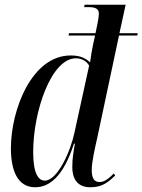

<svg xmlns="http://www.w3.org/2000/svg" viewBox="-20 -780 601 810"><path d="M128 10C186 10 246 -31 292 -174H296C290 -138 285 -112 285 -76C285 -19 312 10 361 10C409 10 435 -9 466 -40L460 -48C442 -30 422 -12 401 -12C378 -12 367 -26 367 -64C367 -96 381 -158 390 -197L482 -630H559L561 -640H484L510 -760H337L335 -750H353C389 -750 397 -739 397 -722C397 -713 395 -699 392 -684L383 -640H271L269 -630H381L372 -589C369 -574 363 -541 360 -517C339 -536 317 -546 278 -546C114 -546 26 -317 26 -154C26 -65 52 10 128 10ZM169 -18C142 -18 120 -48 120 -138C120 -312 197 -534 300 -534C324 -534 345 -523 356 -503L294 -220C278 -143 223 -18 169 -18Z"/></svg>

Font: Noto Serif Display ExtraCondensed Medium
Style: Italic
Weight: 500
Width: 2
Italic angle: -12°
Designer: Monotype Design Team
Foundry: Monotype Imaging Inc.
Version: Version 2.009